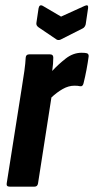

<svg xmlns="http://www.w3.org/2000/svg" viewBox="-20 -697 351 717"><path d="M16 0Q3 0 5 -12L61 -367Q67 -403 71 -432Q75 -461 76 -482Q77 -494 89 -494H167Q179 -494 179 -482Q179 -472 178 -458.5Q177 -445 175 -432Q197 -456 225 -478Q253 -500 285 -500Q298 -500 305 -498Q312 -495 311 -486Q308 -463 303 -436.5Q298 -410 292 -386Q289 -373 279 -375Q275 -376 270 -376.5Q265 -377 258 -377Q236 -377 214 -364.5Q192 -352 172 -333L122 -12Q120 0 109 0ZM296 -675Q311 -682 309 -667L300 -606Q297 -595 289 -591L206 -549Q198 -546 192 -549L124 -595Q114 -602 116 -612L124 -666Q127 -682 140 -675L208 -635Z"/></svg>

Font: Sofia Sans Extra Condensed ExtraBold
Style: Italic
Weight: 800
Italic angle: -9°
Designer: Botio Nikoltchev, Ani Petrova
Foundry: lettersoup
Version: Version 4.101; ttfautohint (v1.8.4.7-5d5b)